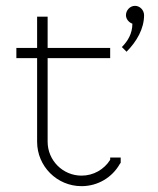

<svg xmlns="http://www.w3.org/2000/svg" viewBox="-20 -628 540 657"><path d="M411 -576C411 -563 421 -551 433 -547C433 -513 417 -487 397 -467L413 -451C448 -486 473 -530 473 -576C473 -593 459 -608 442 -608C425 -608 411 -593 411 -576ZM36 -429H107V-143C107 -59 175 9 259 9C315 9 364 -21 390 -67L393 -71V-89H357V-81C336 -48 300 -27 259 -27C195 -27 143 -79 143 -143V-429H357V-464H143V-571H107V-464H36Z"/></svg>

Font: Rawengulk
Style: Regular
Weight: 400
Version: Version 0.9